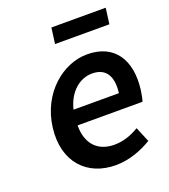

<svg xmlns="http://www.w3.org/2000/svg" viewBox="-127 -764 762 867"><g transform="rotate(-20 253.5 -330.0)"><path d="M71 -245C51 -83 146 12 282 12C344 12 405 -10 456 -41L426 -113C387 -90 349 -77 307 -77C228 -77 179 -127 180 -216H492C496 -228 500 -248 503 -270C520 -407 462 -503 329 -503C214 -503 91 -405 71 -245ZM187 -289C207 -371 263 -414 321 -414C388 -414 415 -367 405 -289ZM210 -596H471L481 -672H220Z"/></g></svg>

Font: Falling Sky
Style: Obl
Weight: 400
Designer: Paul D. Hunt
Foundry: Adobe Systems Incorporated
Version: Version 1.02